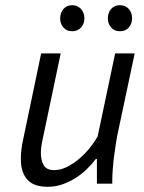

<svg xmlns="http://www.w3.org/2000/svg" viewBox="-20 -705 551 737"><path d="M213 -500 143 -167Q137 -140 137 -117Q137 -89 148 -70.5Q159 -52 188 -52Q212 -52 236.5 -64Q261 -76 283.5 -95Q306 -114 324.5 -137Q343 -160 355 -182L422 -500H497L434 -203Q430 -186 426 -161.5Q422 -137 418.5 -110Q415 -83 413 -57.5Q411 -32 411 -13V0H352V-95H348Q333 -75 313.5 -56Q294 -37 270.5 -22Q247 -7 220 2.5Q193 12 163 12Q141 12 122.5 7Q104 2 90 -10.5Q76 -23 68 -43.5Q60 -64 60 -96Q60 -131 70 -175L138 -500ZM211 -634Q211 -656 223.5 -670.5Q236 -685 257 -685Q278 -685 291 -670.5Q304 -656 304 -634Q304 -614 291 -599.5Q278 -585 257 -585Q236 -585 223.5 -599.5Q211 -614 211 -634ZM394 -635Q394 -656 406.5 -670.5Q419 -685 440 -685Q462 -685 474.5 -670.5Q487 -656 487 -635Q487 -614 474.5 -599.5Q462 -585 440 -585Q419 -585 406.5 -599.5Q394 -614 394 -635Z"/></svg>

Font: PT Sans
Style: Italic
Weight: 400
Italic angle: -12°
Designer: A.Korolkova, O.Umpeleva, V.Yefimov
Foundry: ParaType Ltd
Version: Version 2.003W OFL